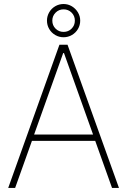

<svg xmlns="http://www.w3.org/2000/svg" viewBox="-20 -928 628 948"><path d="M20.5 0 273.4 -707H313.5L567.4 0H533.2L450.2 -232.4H137.7L54.7 0ZM439.5 -263.7 295.9 -666H292L148.4 -263.7ZM211.9 -826.2Q211.9 -848.1 222.9 -867.2Q233.9 -886.2 252.7 -897.2Q271.5 -908.2 293.9 -908.2Q315.9 -908.2 334.7 -897Q353.5 -885.7 364.7 -866.9Q376 -848.1 376 -826.2Q376 -803.7 365 -784.9Q354 -766.1 335 -755.1Q315.9 -744.1 293.9 -744.1Q271.5 -744.1 252.7 -755.1Q233.9 -766.1 222.9 -784.9Q211.9 -803.7 211.9 -826.2ZM349.6 -826.2Q349.6 -849.6 333.5 -865.7Q317.4 -881.8 293.9 -881.8Q270.5 -881.8 254.4 -865.5Q238.3 -849.1 238.3 -826.2Q238.3 -802.7 254.4 -786.6Q270.5 -770.5 293.9 -770.5Q317.4 -770.5 333.5 -786.6Q349.6 -802.7 349.6 -826.2Z"/></svg>

Font: Pretendard Std Thin
Style: Regular
Weight: 100
Designer: Base glyphs from Inter by Rasmus Andersson; Hangeul glyphs from Noto Sans CJK(Source Han Sans) by Jang Soo-young and Kan
Foundry: Kil Hyung-jin
Version: Version 1.309